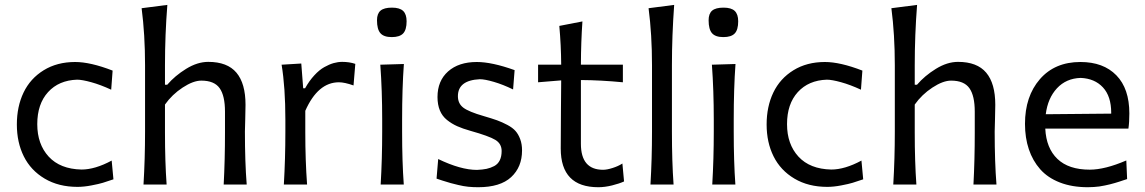

<svg xmlns="http://www.w3.org/2000/svg" viewBox="-20 -764 4742 795"><path d="M300.8 9.8Q222.7 9.8 165 -24.4Q107.4 -58.6 78.6 -116.5Q49.8 -174.3 49.8 -248.5Q49.8 -322.8 77.6 -380.9Q105.5 -439 160.9 -473.1Q216.3 -507.3 291 -507.3Q354.5 -507.3 446.3 -471.7L440.4 -392.6Q396 -413.1 357.9 -423.6Q319.8 -434.1 299.3 -434.1Q223.6 -431.6 179 -382.6Q134.3 -333.5 134.3 -250Q134.3 -167 181.6 -115.5Q229 -64 317.4 -62Q373.5 -62 442.4 -99.1L449.7 -21.5Q420.9 -11.7 405.8 -7.1Q390.6 -2.4 358.9 3.7Q327.1 9.8 300.8 9.8Z M669.9 0H574.2Q580.6 -106.4 580.6 -219.2V-493.7Q580.6 -621.1 566.4 -730L672.9 -743.7Q663.1 -619.1 663.1 -493.7V-413.1H672.4Q704.1 -450.2 750.7 -479Q797.4 -507.8 842.3 -507.8Q921.4 -507.8 959 -463.1Q996.6 -418.5 996.6 -330.1Q996.6 -306.6 995.4 -269.3Q994.1 -231.9 994.1 -219.2Q994.1 -92.3 1001.5 0H906.2Q911.6 -101.6 911.6 -215.3V-301.8Q911.6 -367.7 889.4 -398.9Q867.2 -430.2 813.5 -430.2Q780.3 -430.2 736.3 -401.4Q692.4 -372.6 663.1 -331.1V-215.3Q663.1 -93.8 669.9 0Z M1251.5 0H1155.3Q1161.6 -106.4 1161.6 -219.2V-269Q1161.6 -401.9 1146 -496.1L1227.5 -501L1235.4 -398.4H1243.2Q1260.7 -429.7 1281.5 -452.1Q1302.2 -474.6 1322.8 -486.1Q1343.3 -497.6 1361.3 -502.7Q1379.4 -507.8 1397 -507.8Q1426.8 -507.8 1451.2 -499.5L1443.8 -410.2Q1406.7 -423.3 1383.3 -423.3Q1296.4 -423.3 1244.1 -305.2V-215.3Q1244.1 -100.6 1251.5 0Z M1541 -680.2Q1541 -707.5 1555.7 -720Q1570.3 -732.4 1603 -732.4Q1634.8 -732.4 1649.2 -718.8Q1663.6 -705.1 1663.6 -675.8Q1663.6 -640.6 1649.2 -625.5Q1634.8 -610.4 1602.1 -610.4Q1569.3 -610.4 1555.2 -626.5Q1541 -642.6 1541 -680.2ZM1651.9 0H1556.2Q1562.5 -106.4 1562.5 -219.2V-269Q1562.5 -389.6 1554.7 -496.1L1652.3 -499Q1645 -397.9 1645 -269V-219.2Q1645 -93.8 1651.9 0Z M1960 11.2Q1939 11.2 1919.2 9.3Q1899.4 7.3 1877.7 2Q1856 -3.4 1846.2 -5.9Q1836.4 -8.3 1812.5 -16.1Q1788.6 -23.9 1787.6 -24.4L1794.4 -105.5Q1887.7 -60.5 1955.1 -60.5Q1978 -61.5 1994.6 -64.9Q2011.2 -68.4 2026.4 -76.4Q2041.5 -84.5 2049.3 -100.1Q2057.1 -115.7 2057.1 -138.7Q2057.1 -168.9 2031 -184.8Q2004.9 -200.7 1928.2 -222.2Q1895.5 -231.4 1873 -241.5Q1850.6 -251.5 1830.8 -267.3Q1811 -283.2 1801.3 -306.9Q1791.5 -330.6 1791.5 -362.3Q1791.5 -429.2 1835.4 -468.3Q1879.4 -507.3 1954.1 -507.3Q2017.1 -507.3 2110.8 -473.6L2104.5 -393.6Q2062.5 -414.1 2024.9 -425Q1987.3 -436 1966.8 -436Q1876 -431.6 1876 -365.7Q1876 -335.4 1898.2 -318.4Q1920.4 -301.3 1983.4 -283.2Q2017.1 -273.4 2038.1 -265.9Q2059.1 -258.3 2081.1 -246.6Q2103 -234.9 2114.7 -221.4Q2126.5 -208 2134 -187.7Q2141.6 -167.5 2141.6 -141.1Q2141.6 -72.3 2096.4 -30.5Q2051.3 11.2 1960 11.2Z M2557.1 -86.9 2564 -12.7Q2544.9 -3.9 2514.6 3.7Q2484.4 11.2 2457.5 11.2Q2301.8 11.2 2301.8 -148.9Q2301.8 -207.5 2302.7 -310.5Q2303.7 -413.6 2303.7 -431.2L2208 -423.3V-496.1H2303.7Q2303.2 -576.2 2295.9 -656.7L2391.6 -675.3Q2385.7 -590.8 2385.3 -496.1H2559.1V-423.3Q2467.3 -432.1 2385.3 -432.6V-168.5Q2385.3 -61 2477.1 -61Q2493.2 -61 2516.4 -68.4Q2539.6 -75.7 2557.1 -86.9Z M2769 0H2673.3Q2679.7 -106.4 2679.7 -219.2V-493.7Q2679.7 -621.1 2665.5 -730L2771.5 -743.7Q2762.2 -615.2 2762.2 -493.7V-219.2Q2762.2 -93.8 2769 0Z M2914.1 -680.2Q2914.1 -707.5 2928.7 -720Q2943.4 -732.4 2976.1 -732.4Q3007.8 -732.4 3022.2 -718.8Q3036.6 -705.1 3036.6 -675.8Q3036.6 -640.6 3022.2 -625.5Q3007.8 -610.4 2975.1 -610.4Q2942.4 -610.4 2928.2 -626.5Q2914.1 -642.6 2914.1 -680.2ZM3024.9 0H2929.2Q2935.5 -106.4 2935.5 -219.2V-269Q2935.5 -389.6 2927.7 -496.1L3025.4 -499Q3018.1 -397.9 3018.1 -269V-219.2Q3018.1 -93.8 3024.9 0Z M3405.3 9.8Q3327.1 9.8 3269.5 -24.4Q3211.9 -58.6 3183.1 -116.5Q3154.3 -174.3 3154.3 -248.5Q3154.3 -322.8 3182.1 -380.9Q3210 -439 3265.4 -473.1Q3320.8 -507.3 3395.5 -507.3Q3459 -507.3 3550.8 -471.7L3544.9 -392.6Q3500.5 -413.1 3462.4 -423.6Q3424.3 -434.1 3403.8 -434.1Q3328.1 -431.6 3283.4 -382.6Q3238.8 -333.5 3238.8 -250Q3238.8 -167 3286.1 -115.5Q3333.5 -64 3421.9 -62Q3478 -62 3546.9 -99.1L3554.2 -21.5Q3525.4 -11.7 3510.3 -7.1Q3495.1 -2.4 3463.4 3.7Q3431.6 9.8 3405.3 9.8Z M3774.4 0H3678.7Q3685.1 -106.4 3685.1 -219.2V-493.7Q3685.1 -621.1 3670.9 -730L3777.3 -743.7Q3767.6 -619.1 3767.6 -493.7V-413.1H3776.9Q3808.6 -450.2 3855.2 -479Q3901.9 -507.8 3946.8 -507.8Q4025.9 -507.8 4063.5 -463.1Q4101.1 -418.5 4101.1 -330.1Q4101.1 -306.6 4099.9 -269.3Q4098.6 -231.9 4098.6 -219.2Q4098.6 -92.3 4106 0H4010.7Q4016.1 -101.6 4016.1 -215.3V-301.8Q4016.1 -367.7 3993.9 -398.9Q3971.7 -430.2 3918 -430.2Q3884.8 -430.2 3840.8 -401.4Q3796.9 -372.6 3767.6 -331.1V-215.3Q3767.6 -93.8 3774.4 0Z M4656.2 -294.4Q4656.2 -257.3 4652.3 -231.4H4308.1Q4312 -150.4 4358.4 -106Q4404.8 -61.5 4492.2 -61.5Q4555.2 -61.5 4643.6 -99.6L4647 -22.5Q4645.5 -22 4631.8 -17.6Q4618.2 -13.2 4614 -11.7Q4609.9 -10.3 4596.4 -6.3Q4583 -2.4 4575.7 -0.7Q4568.4 1 4555.2 3.9Q4542 6.8 4532 8.1Q4522 9.3 4509.3 10.3Q4496.6 11.2 4484.4 11.2Q4418.9 11.2 4368.7 -8.3Q4318.4 -27.8 4287.1 -63.2Q4255.9 -98.6 4240 -146Q4224.1 -193.4 4224.1 -251Q4224.1 -365.2 4285.9 -436.3Q4347.7 -507.3 4453.6 -507.3Q4548.8 -507.3 4602.5 -452.1Q4656.2 -397 4656.2 -294.4ZM4454.6 -441.4Q4394.5 -439.5 4356.4 -398.4Q4318.4 -357.4 4310.1 -291L4581.1 -293.5V-296.9Q4581.1 -365.2 4546.9 -402.1Q4512.7 -439 4454.6 -441.4Z"/></svg>

Font: Commissioner Flair
Style: Regular
Weight: 400
Designer: Kostas Bartsokas
Foundry: Kostas Bartsokas
Version: Version 1.000